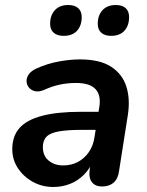

<svg xmlns="http://www.w3.org/2000/svg" viewBox="-20 -736 587 766"><path d="M193 10Q148 10 111 -10.5Q74 -31 51.5 -65Q29 -99 29 -141Q29 -193 58 -225.5Q87 -258 148 -274Q209 -290 304 -290H384L373 -218H310Q251 -218 216 -212Q181 -206 166 -191Q151 -176 151 -149Q151 -114 174.5 -95Q198 -76 232 -76Q264 -76 290 -89.5Q316 -103 334 -128.5Q352 -154 357 -189L376 -308Q384 -355 361.5 -380Q339 -405 283 -405Q250 -405 219 -398.5Q188 -392 155 -377Q136 -369 121 -372Q106 -375 96.5 -385.5Q87 -396 86 -410.5Q85 -425 94.5 -439Q104 -453 126 -463Q168 -482 213.5 -490.5Q259 -499 299 -499Q378 -499 423 -470Q468 -441 484 -391Q500 -341 490 -277L455 -54Q451 -23 433.5 -7.5Q416 8 387 8Q360 8 346.5 -9.5Q333 -27 338 -61L348 -124L355 -104Q341 -65 315.5 -39.5Q290 -14 258.5 -2Q227 10 193 10ZM423 -593Q398 -593 384 -605.5Q370 -618 370 -641Q370 -675 389 -695.5Q408 -716 442 -716Q468 -716 481.5 -703.5Q495 -691 495 -668Q495 -634 476.5 -613.5Q458 -593 423 -593ZM234 -593Q208 -593 194 -605.5Q180 -618 180 -641Q180 -675 199 -695.5Q218 -716 252 -716Q278 -716 292 -703.5Q306 -691 306 -668Q306 -634 287.5 -613.5Q269 -593 234 -593Z"/></svg>

Font: Nunito ExtraLight
Style: Bold Italic
Weight: 700
Italic angle: -9°
Version: Version 3.602